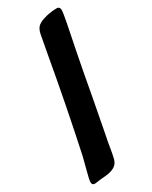

<svg xmlns="http://www.w3.org/2000/svg" viewBox="-210 -759 629 796"><g transform="rotate(-30 105.0 -361.5)"><path d="M-9 -7Q-22 -7 -22 -21Q-22 -33 -11 -73L4 -131Q51 -350 90 -571L106 -657Q111 -682 125 -692.5Q139 -703 165.5 -709.5Q192 -716 217 -716Q232 -716 232 -698Q232 -681 198 -517Q185 -453 159 -310L129 -153Q124 -130 120.5 -107Q117 -84 111.5 -59.5Q106 -35 88.5 -25Q71 -15 47 -13Q12 -10 5 -8.5Q-2 -7 -9 -7Z"/></g></svg>

Font: Bangerz
Style: Regular
Weight: 400
Designer: vernon adams
Foundry: Vernon Adams
Version: Version 2.10;February 7, 2025;FontCreator 13.0.0.2683 64-bit